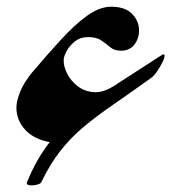

<svg xmlns="http://www.w3.org/2000/svg" viewBox="-20 -540 568 571"><path d="M459 -375Q469.2 -381.8 469.5 -375Q469.7 -368.2 463.1 -354.7Q456.5 -341.3 447.3 -327.9Q438 -314.5 429.2 -308.1Q365.2 -262.2 315.9 -228.3Q266.6 -194.3 228.5 -162.4Q190.4 -130.4 159.9 -91.8Q129.4 -53.2 102.5 2.4Q100.1 6.8 88.6 9.5Q77.1 12.2 67.4 10.7Q57.6 9.3 60.1 2.4Q87.9 -66.9 129.6 -119.4Q171.4 -171.9 223.6 -214.4Q275.9 -256.8 335.7 -295.4Q395.5 -334 459 -375ZM310.1 -520Q351.1 -520 371.3 -500.2Q391.6 -480.5 393.3 -454.6Q395 -428.7 380.9 -408.9Q366.7 -389.2 339.8 -389.2Q320.3 -389.2 308.1 -399.4Q295.9 -409.7 281.5 -419.7Q267.1 -429.7 241.7 -429.7Q218.8 -429.7 202.6 -416.7Q186.5 -403.8 178 -387.7Q169.4 -371.6 169.4 -361.3Q168.9 -341.8 180.2 -320.1Q191.4 -298.3 211.9 -283Q232.4 -267.6 259.8 -265.9Q287.1 -264.2 319.3 -284.7L132.8 -116.2Q81.5 -125 55.2 -153.8Q28.8 -182.6 28.8 -220.2Q28.8 -238.3 39.3 -265.6Q49.8 -293 75.7 -324.7Q120.1 -377 160.9 -421.6Q201.7 -466.3 239 -493.2Q276.4 -520 310.1 -520Z"/></svg>

Font: Awami Nastaliq
Style: Bold
Weight: 700
Designer: Peter Martin, SIL International
Foundry: SIL International
Version: Version 3.100